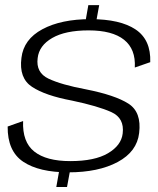

<svg xmlns="http://www.w3.org/2000/svg" viewBox="-20 -714 619 752"><path d="M313.5 -623 355.5 -622.5 368.5 -694H326ZM200.5 18.5H242.5L255.5 -52H213ZM248 -39Q365.5 -39 441 -79.5Q516.5 -120 525 -193Q535 -275 482.8 -308.2Q430.5 -341.5 317 -364Q220.5 -382 170.2 -405.8Q120 -429.5 127.5 -486.5Q133 -535.5 184.5 -565.2Q236 -595 327 -595Q420 -595 466 -558.2Q512 -521.5 508 -449.5L568.5 -470.5Q571.5 -558 511.2 -598.5Q451 -639 334.5 -639Q219.5 -639 146 -599.5Q72.5 -560 64 -487.5Q53.5 -408 105.5 -373.8Q157.5 -339.5 262 -320Q364 -298.5 416 -275Q468 -251.5 460.5 -191Q455 -144.5 403 -113.8Q351 -83 255 -83Q161.5 -83 114.2 -120.5Q67 -158 70.5 -240L10 -218.5Q9 -122 71 -80.5Q133 -39 248 -39Z"/></svg>

Font: Anybody SemiExpanded Light
Style: Italic
Weight: 300
Width: 6
Italic angle: -10°
Version: Version 1.113;gftools[0.9.25]